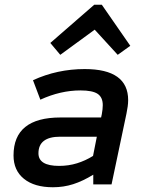

<svg xmlns="http://www.w3.org/2000/svg" viewBox="-20 -777 620 809"><path d="M203 12Q125 12 81 -23.5Q37 -59 37 -122Q37 -282 235 -282H406L409 -296Q411 -307 412 -316.5Q413 -326 413 -334Q413 -367 391.5 -381.5Q370 -396 319 -396Q235 -396 150 -357L119 -439Q221 -486 337 -486Q520 -486 520 -355Q520 -342 518 -328Q516 -314 513 -299L450 0H373V-41Q329 -14 288.5 -1Q248 12 203 12ZM229 -78Q269 -78 304.5 -89Q340 -100 372 -120L388 -201H233Q188 -201 165 -183.5Q142 -166 142 -131Q142 -78 229 -78ZM234 -546 192 -596 377 -757H409L529 -584L476 -546L379 -652Z"/></svg>

Font: Sometype Mono SemiBold
Style: Italic
Weight: 600
Italic angle: -12°
Designer: Ryoichi Tsunekawa
Foundry: Dharma Type
Version: Version 1.001